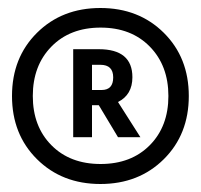

<svg xmlns="http://www.w3.org/2000/svg" viewBox="-20 -807 502 480"><path d="M108.5 -690.5Q62 -643 62 -567Q62 -491 108.5 -444Q155 -397 231.5 -397Q308 -397 354.5 -444Q401 -491 401 -567Q401 -643 354.5 -690.5Q308 -738 231.5 -738Q155 -738 108.5 -690.5ZM389.5 -725Q452 -663 452 -567Q452 -471 389.5 -409Q327 -347 231 -347Q135 -347 72.5 -409Q10 -471 10 -567Q10 -663 72.5 -725Q135 -787 231 -787Q327 -787 389.5 -725ZM231 -645H210V-582H234Q263 -582 263 -613.5Q263 -645 231 -645ZM210 -464H163V-684H227Q311 -684 311 -614Q311 -570 275 -552L331 -464H275L227 -544H210Z"/></svg>

Font: Hind Colombo Medium
Style: Regular
Weight: 500
Designer: Jyotish Sonowal, Aditi Pimprikar
Foundry: Indian Type Foundry
Version: Version 1.000;PS 1.0;hotconv 1.0.86;makeotf.lib2.5.63406; tt